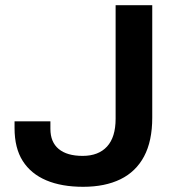

<svg xmlns="http://www.w3.org/2000/svg" viewBox="-20 -707 682 739"><path d="M300 12Q217 12 158 -13Q99 -38 67.5 -87.5Q36 -137 36 -214V-240H174V-211Q174 -160 206 -133.5Q238 -107 298 -107Q359 -107 392 -143Q425 -179 425 -250V-687H566V-254Q566 -164 534.5 -105Q503 -46 443.5 -17Q384 12 300 12Z"/></svg>

Font: Archivo SemiBold SemiExpanded
Style: Regular
Weight: 600
Width: 6
Version: Version 2.001